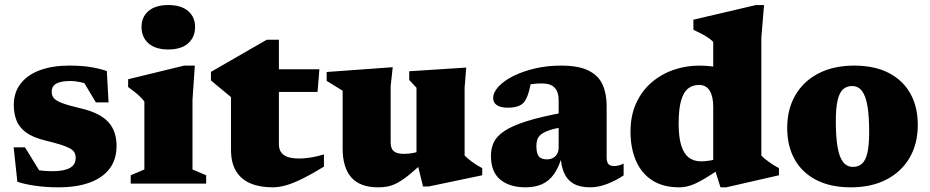

<svg xmlns="http://www.w3.org/2000/svg" viewBox="-20 -746 3777 780"><path d="M260 -479.5Q309 -479.5 344 -474.2Q379 -469 414 -457.5L421 -330H369.5L298.5 -449L352.5 -398Q330 -407.5 307 -412.2Q284 -417 266.5 -417Q227 -417 208.5 -406.2Q190 -395.5 190 -374Q190 -360 197.2 -349.2Q204.5 -338.5 229.2 -328.5Q254 -318.5 307 -306Q346.5 -297 374.2 -283.2Q402 -269.5 419.5 -250.8Q437 -232 445.2 -207.5Q453.5 -183 453.5 -153Q453.5 -98 425.2 -60.8Q397 -23.5 344.2 -4.2Q291.5 15 217 15Q170 15 126 9Q82 3 50.5 -7.5L35.5 -147.5H81.5L163 -15L84 -65Q100 -60 118.8 -57Q137.5 -54 156.5 -52.2Q175.5 -50.5 192.5 -50.5Q240.5 -50.5 264 -63.8Q287.5 -77 287.5 -104.5Q287.5 -117 282.5 -126.2Q277.5 -135.5 264.2 -143Q251 -150.5 226.8 -158.2Q202.5 -166 164.5 -175Q113.5 -187.5 85.5 -208.2Q57.5 -229 46.8 -257.2Q36 -285.5 36 -318.5Q36 -371.5 64.8 -407.5Q93.5 -443.5 144.2 -461.5Q195 -479.5 260 -479.5Z M663.5 -545Q611.5 -545 583.2 -570Q555 -595 555 -636.5Q555 -677 583.2 -701.2Q611.5 -725.5 663.5 -725.5Q716 -725.5 744.2 -701.2Q772.5 -677 772.5 -636.5Q772.5 -595 744.2 -570Q716 -545 663.5 -545ZM771.5 -479.5 762 -340.5V-57.5L817.5 -34V0H511V-34L566.5 -57.5V-333.5Q559.5 -343 549.2 -353Q539 -363 526.5 -373Q514 -383 500.5 -392.5V-424L728 -479.5Z M1113 -160Q1113 -131 1132.8 -116.5Q1152.5 -102 1195.5 -102Q1216.5 -102 1241.5 -106Q1266.5 -110 1296 -118.5V-69Q1247 -39 1209.8 -20.5Q1172.5 -2 1143 6.5Q1113.5 15 1087.5 15Q1035.5 15 997.5 -1Q959.5 -17 939 -50.8Q918.5 -84.5 918.5 -137V-351.5L837 -419V-454Q850 -461.5 870.8 -473.5Q891.5 -485.5 916.8 -500Q942 -514.5 968.5 -529.8Q995 -545 1019.5 -559.2Q1044 -573.5 1063.5 -584.5H1113V-454.5ZM1032.5 -372.5 1033.5 -464.5H1277.5L1270 -372.5Z M1567 -169Q1567 -151 1572.5 -140.8Q1578 -130.5 1590 -125.8Q1602 -121 1621 -121Q1641 -121 1660.2 -124.8Q1679.5 -128.5 1697 -136.5L1714 -100Q1673 -61 1644.5 -37.8Q1616 -14.5 1594.8 -3.2Q1573.5 8 1555.2 11.5Q1537 15 1516 15Q1443 15 1407.5 -25Q1372 -65 1372 -143V-377.5L1307 -417.5V-453.5L1575.5 -473L1567 -396ZM1698.5 11.5 1672 -97V-389.5L1642.5 -421V-456.5L1874 -471.5L1867.5 -390.5V-114Q1873.5 -108 1881.5 -101.2Q1889.5 -94.5 1899.2 -87.5Q1909 -80.5 1919 -74.2Q1929 -68 1939 -63V-34L1722 11.5Z M2267.5 -288.5V-230Q2232.5 -224 2211 -216.5Q2189.5 -209 2178.2 -200Q2167 -191 2163 -179.5Q2159 -168 2159 -153.5Q2159 -123 2169 -110.8Q2179 -98.5 2202.5 -98.5Q2216.5 -98.5 2227.2 -104.8Q2238 -111 2243.8 -121.8Q2249.5 -132.5 2249.5 -146V-340.5Q2249.5 -372.5 2233.2 -389.8Q2217 -407 2181 -407Q2162.5 -407 2148.2 -405.2Q2134 -403.5 2124 -401L2142 -442Q2137.5 -411.5 2133 -391.8Q2128.5 -372 2124 -359.5Q2119.5 -347 2113.5 -337.5Q2105.5 -323 2087.8 -315.8Q2070 -308.5 2043 -308.5Q2013.5 -308.5 1998.5 -318.8Q1983.5 -329 1983.5 -347.5Q1983.5 -370.5 2005 -394Q2026.5 -417.5 2064.8 -436.8Q2103 -456 2152.8 -467.8Q2202.5 -479.5 2259.5 -479.5Q2331 -479.5 2371.5 -459Q2412 -438.5 2428.2 -401.8Q2444.5 -365 2444.5 -316V-105Q2444.5 -93 2448 -85.5Q2451.5 -78 2458 -74.8Q2464.5 -71.5 2474.5 -71.5Q2482.5 -71.5 2492 -73.5Q2501.5 -75.5 2513.5 -81.5V-33.5Q2483 -13 2447.2 1Q2411.5 15 2377 15Q2336 15 2310.2 0.2Q2284.5 -14.5 2272 -42.8Q2259.5 -71 2257.5 -111.5L2264 -114.5Q2251 -67 2230.5 -38.5Q2210 -10 2181.5 2.5Q2153 15 2115 15Q2050.5 15 2012.5 -16.2Q1974.5 -47.5 1974.5 -113Q1974.5 -143.5 1986.2 -168.2Q1998 -193 2029.5 -214Q2061 -235 2118.5 -253.2Q2176 -271.5 2267.5 -288.5Z M2877.5 -312Q2877.5 -354 2863.2 -377.5Q2849 -401 2819.5 -401Q2794 -401 2775.5 -386.5Q2757 -372 2747 -337.8Q2737 -303.5 2737 -243.5Q2737 -189 2747.5 -155.2Q2758 -121.5 2778.2 -106Q2798.5 -90.5 2829 -90.5Q2844 -90.5 2864.5 -93.8Q2885 -97 2903.5 -105V-59.5Q2869.5 -36.5 2845 -21.8Q2820.5 -7 2802 1Q2783.5 9 2768.5 12Q2753.5 15 2739 15Q2674 15 2630 -13.2Q2586 -41.5 2563.8 -92.5Q2541.5 -143.5 2541.5 -211Q2541.5 -277 2564.5 -327Q2587.5 -377 2627 -411Q2666.5 -445 2716.5 -462.2Q2766.5 -479.5 2821 -479.5Q2852.5 -479.5 2880.2 -475.2Q2908 -471 2936.2 -461.8Q2964.5 -452.5 2999 -436.5H2877.5V-575.5Q2870 -584 2857.8 -592.2Q2845.5 -600.5 2830 -608.8Q2814.5 -617 2797 -625V-666L3051 -725.5H3084L3073 -594.5V-114Q3078.5 -108 3086.8 -101.2Q3095 -94.5 3104.8 -87.5Q3114.5 -80.5 3124.5 -74.2Q3134.5 -68 3144.5 -63V-34L2930.5 15H2907L2877.5 -78Z M3445 -68Q3467 -68 3481.8 -81Q3496.5 -94 3503.8 -125.2Q3511 -156.5 3511 -211Q3511 -274.5 3504 -315.5Q3497 -356.5 3481.8 -376.5Q3466.5 -396.5 3441.5 -396.5Q3420 -396.5 3405.2 -383.5Q3390.5 -370.5 3383 -339.5Q3375.5 -308.5 3375.5 -253.5Q3375.5 -190.5 3382.5 -149.2Q3389.5 -108 3405 -88Q3420.5 -68 3445 -68ZM3436.5 15Q3354.5 15 3296.8 -14.5Q3239 -44 3208.5 -98.2Q3178 -152.5 3178 -226Q3178 -303 3211.5 -360Q3245 -417 3306 -448.2Q3367 -479.5 3450 -479.5Q3532.5 -479.5 3590 -450Q3647.5 -420.5 3678 -366.5Q3708.5 -312.5 3708.5 -238.5Q3708.5 -162 3675.2 -105Q3642 -48 3581 -16.5Q3520 15 3436.5 15Z"/></svg>

Font: Newsreader ExtraBold
Style: Regular
Weight: 800
Designer: Hugues Gentile
Foundry: Production Type
Version: Version 1.003